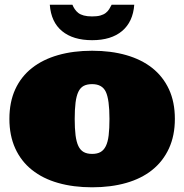

<svg xmlns="http://www.w3.org/2000/svg" viewBox="-20 -776 784 817"><path d="M20 -270Q20 -341.8 44.9 -396Q69.8 -450.2 116 -486.6Q162.1 -522.9 227.1 -541.5Q292 -560.1 372.1 -560.1Q452.1 -560.1 517.1 -541.5Q582 -522.9 627.9 -486.6Q673.8 -450.2 699 -396Q724.1 -341.8 724.1 -270Q724.1 -199.2 699 -144.5Q673.8 -89.8 627.9 -53Q582 -16.1 517.1 2.4Q452.1 21 372.1 21Q292 21 227.1 2.4Q162.1 -16.1 116 -53Q69.8 -89.8 44.9 -144.5Q20 -199.2 20 -270ZM297.9 -270Q297.9 -229 301.5 -200.4Q305.2 -171.9 313.5 -154.5Q321.8 -137.2 335.9 -129.2Q350.1 -121.1 372.1 -121.1Q394 -121.1 408 -129.2Q421.9 -137.2 430.4 -154.5Q439 -171.9 442.4 -200.4Q445.8 -229 445.8 -270Q445.8 -352.1 430.4 -385Q415 -418 372.1 -418Q350.1 -418 335.9 -410.4Q321.8 -402.8 313.5 -385.5Q305.2 -368.2 301.5 -339.6Q297.9 -311 297.9 -270ZM288.1 -755.9Q292 -746.1 298.1 -737.1Q304.2 -728 313.2 -720.9Q322.3 -713.9 336.7 -710Q351.1 -706.1 372.1 -706.1Q393.1 -706.1 407 -710Q420.9 -713.9 429.9 -720.9Q439 -728 444.6 -737.1Q450.2 -746.1 455.1 -755.9H551.3Q545.9 -683.1 499.5 -644Q453.1 -605 372.1 -605Q291 -605 244.1 -643.6Q197.3 -682.1 191.9 -755.9Z"/></svg>

Font: Ultra
Style: Regular
Weight: 400
Designer: Astigmatic (AOETI)
Foundry: Astigmatic (AOETI)
Version: Version 1.000